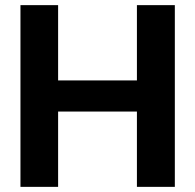

<svg xmlns="http://www.w3.org/2000/svg" viewBox="-20 -727 760 747"><path d="M59.6 -707H206.1V-414.1H512.7V-707H660.2V0H512.7V-293H206.1V0H59.6Z"/></svg>

Font: Pretendard GOV
Style: Bold
Weight: 700
Designer: Base glyphs from Inter by Rasmus Andersson; Hangeul glyphs from Noto Sans CJK(Source Han Sans) by Jang Soo-young and Kan
Foundry: Kil Hyung-jin
Version: Version 1.309